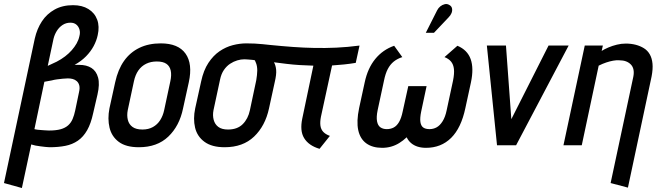

<svg xmlns="http://www.w3.org/2000/svg" viewBox="-21 -730 3300 965"><path d="M154 -537 -1 190 89 215 136 -4Q145 -1 157 1.5Q169 4 182.5 5.5Q196 7 207.5 8.5Q219 10 228 10Q272 10 307.5 3Q343 -4 370.5 -23Q398 -42 417 -75.5Q436 -109 447 -160L469 -255Q481 -307 472 -340Q463 -373 438.5 -388.5Q414 -404 377 -404H354Q388 -423 411.5 -447Q435 -471 449.5 -498Q464 -525 470 -553Q480 -597 467.5 -631Q455 -665 423.5 -684.5Q392 -704 346 -704Q293 -704 253.5 -682Q214 -660 189.5 -622.5Q165 -585 154 -537ZM248 -535Q253 -556 264.5 -574.5Q276 -593 293.5 -604.5Q311 -616 333 -616Q351 -616 362.5 -606.5Q374 -597 378.5 -581.5Q383 -566 378 -548Q374 -529 364 -511.5Q354 -494 339.5 -477.5Q325 -461 306 -446.5Q287 -432 264 -420L219 -399ZM152 -81 202 -319 240 -326Q250 -329 265 -331Q280 -333 295 -334.5Q310 -336 320 -336Q333 -336 344.5 -333Q356 -330 365 -322Q374 -314 377.5 -300.5Q381 -287 376 -266L357 -175Q352 -151 344 -132Q336 -113 321.5 -100Q307 -87 284 -80.5Q261 -74 225 -74Q215 -74 204.5 -75Q194 -76 184.5 -76.5Q175 -77 167.5 -78Q160 -79 156 -80Q152 -81 152 -81Z M899 -185 928 -317Q948 -409 911.5 -460.5Q875 -512 787 -512Q726 -512 679.5 -489.5Q633 -467 602.5 -424Q572 -381 558 -317L529 -185Q519 -133 529.5 -88.5Q540 -44 576 -17Q612 10 677 10Q769 10 825 -43.5Q881 -97 899 -185ZM835 -321 804 -176Q798 -148 784 -126Q770 -104 747.5 -91.5Q725 -79 695 -79Q663 -79 645 -92Q627 -105 621.5 -127.5Q616 -150 621 -176L652 -321Q659 -354 674.5 -376Q690 -398 713.5 -409.5Q737 -421 767 -421Q798 -421 815 -409.5Q832 -398 837 -375.5Q842 -353 835 -321Z M1648 -401 1592 -143Q1587 -117 1589.5 -98.5Q1592 -80 1603.5 -67.5Q1615 -55 1637 -47L1585 18Q1558 10 1538.5 -3.5Q1519 -17 1507.5 -36Q1496 -55 1494 -79.5Q1492 -104 1498 -133L1554 -400Q1519 -401 1485.5 -403Q1452 -405 1419.5 -409Q1387 -413 1356 -417Q1365 -401 1367 -378.5Q1369 -356 1360 -318L1331 -185Q1312 -97 1256 -43.5Q1200 10 1108 10Q1044 10 1007 -17Q970 -44 959.5 -88.5Q949 -133 960 -185L990 -321Q1002 -377 1026.5 -414Q1051 -451 1082.5 -472.5Q1114 -494 1149 -503Q1184 -512 1217 -512Q1239 -512 1259.5 -511Q1280 -510 1299 -508Q1318 -506 1337 -504Q1397 -498 1452 -494Q1507 -490 1560.5 -489Q1614 -488 1669.5 -490.5Q1725 -493 1786 -501L1767 -414Q1737 -409 1707.5 -406Q1678 -403 1648 -401ZM1260 -427Q1252 -429 1243 -429.5Q1234 -430 1225.5 -431Q1217 -432 1207 -432Q1190 -432 1171.5 -426.5Q1153 -421 1135.5 -409.5Q1118 -398 1104.5 -378.5Q1091 -359 1085 -330L1052 -176Q1047 -150 1053 -127.5Q1059 -105 1076.5 -92Q1094 -79 1125 -79Q1172 -79 1199 -106Q1226 -133 1235 -176L1267 -327Q1269 -340 1270.5 -352.5Q1272 -365 1272 -375.5Q1272 -386 1270.5 -395.5Q1269 -405 1266 -412.5Q1263 -420 1260 -427Z M2278 -500 2213 -443Q2234 -435 2246 -420.5Q2258 -406 2260.5 -383Q2263 -360 2256 -325L2224 -176Q2217 -142 2203.5 -120.5Q2190 -99 2173.5 -90Q2157 -81 2138 -81Q2118 -81 2106.5 -89Q2095 -97 2092 -116.5Q2089 -136 2096 -170L2123 -297H2031L2003 -170Q1996 -136 1984.5 -116.5Q1973 -97 1957.5 -89Q1942 -81 1923 -81Q1904 -81 1891 -90Q1878 -99 1874 -120.5Q1870 -142 1877 -176L1909 -325Q1916 -360 1928 -383Q1940 -406 1958 -420.5Q1976 -435 2001 -443L1960 -500Q1903 -480 1865 -433.5Q1827 -387 1812 -316L1784 -187Q1770 -120 1779.5 -76Q1789 -32 1820 -9.5Q1851 13 1900 13Q1923 13 1944.5 7Q1966 1 1985.5 -11Q2005 -23 2023 -40Q2031 -23 2045 -11Q2059 1 2078 7Q2097 13 2120 13Q2196 13 2246.5 -37Q2297 -87 2318 -187L2346 -316Q2361 -387 2344.5 -433Q2328 -479 2278 -500ZM2233 -642Q2244 -653 2248.5 -664.5Q2253 -676 2251 -687Q2249 -698 2239 -704Q2227 -712 2214.5 -709Q2202 -706 2192 -698Q2182 -690 2176 -678L2119 -565H2160Z M2426 -501 2477 0H2573L2837 -501H2736L2549 -131L2522 -501Z M3162 -344 3048 190 3135 213 3254 -346Q3261 -383 3258.5 -410Q3256 -437 3245 -456.5Q3234 -476 3215.5 -487.5Q3197 -499 3174 -505Q3151 -511 3124 -511Q3102 -511 3079.5 -505.5Q3057 -500 3037 -491.5Q3017 -483 3003 -474L3009 -501H2918L2811 0H2903L2988 -400Q3008 -410 3026 -416Q3044 -422 3060.5 -425Q3077 -428 3091 -427Q3111 -427 3125.5 -421.5Q3140 -416 3150 -405.5Q3160 -395 3163 -379.5Q3166 -364 3162 -344Z"/></svg>

Font: Advent Pro SemiBold
Style: Italic
Weight: 600
Italic angle: -12°
Version: Version 3.000